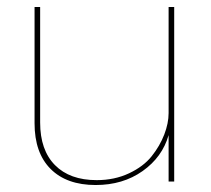

<svg xmlns="http://www.w3.org/2000/svg" viewBox="-20 -520 604 550"><path d="M254 10Q171 10 125 -36Q79 -82 79 -167V-500H95V-169Q95 -90 137.5 -47Q180 -4 257 -4Q308 -4 349.5 -23.5Q391 -43 414.5 -72.5Q438 -102 450.5 -134.5Q463 -167 463 -196V-500H479V0H463V-133Q445 -70 388.5 -30Q332 10 254 10Z"/></svg>

Font: Elaine Sans Thin
Style: Regular
Weight: 250
Designer: Wei Huang
Foundry: Wei Huang
Version: Version 2.001;December 24, 2019;FontCreator 12.0.0.2547 64-b